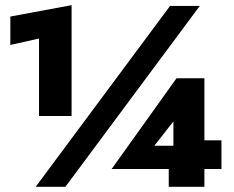

<svg xmlns="http://www.w3.org/2000/svg" viewBox="-20 -723 904 743"><path d="M638 -700 118 0H233L753 -700ZM20 -549 131 -574V-274H257V-703L20 -659ZM412 -69H837V-180H718L708 -159H520ZM544 -117 651 -253V-97L633 -91V0H771V-420H663L412 -69Z"/></svg>

Font: Jost Black
Style: Regular
Weight: 900
Version: Version 3.710